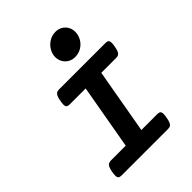

<svg xmlns="http://www.w3.org/2000/svg" viewBox="-230 -939 1059 1059"><g transform="rotate(-45 300.0 -409.0)"><path d="M568.8 -554.7Q568.8 -544.9 565.9 -529.3Q562.5 -508.8 557.4 -498Q552.2 -487.3 545.2 -483.4Q538.1 -479.5 526.4 -479.5H411.1L344.2 -100.1H469.2Q481.9 -100.1 487.8 -95Q493.7 -89.8 493.7 -75.7Q493.7 -65.9 490.7 -49.8Q487.3 -29.3 482.4 -18.6Q477.5 -7.8 470.5 -3.9Q463.4 0 451.7 0H89.4Q76.2 0 70.3 -5.4Q64.5 -10.7 64.5 -24.9Q64.5 -37.1 66.9 -49.8Q72.3 -79.6 81.1 -89.8Q89.8 -100.1 106.9 -100.1H222.2L289.1 -479.5H164.1Q150.9 -479.5 145 -484.6Q139.2 -489.7 139.2 -503.9Q139.2 -514.2 142.1 -529.3Q145.5 -549.8 150.6 -560.5Q155.8 -571.3 162.8 -575.4Q169.9 -579.6 181.6 -579.6H543.9Q557.1 -579.6 563 -574.2Q568.8 -568.8 568.8 -554.7ZM469.7 -741.7Q469.7 -716.3 457 -693.4Q444.3 -670.4 421.6 -656.5Q398.9 -642.6 370.1 -642.6Q348.1 -642.6 330.3 -653.1Q312.5 -663.6 302.5 -681.4Q292.5 -699.2 292.5 -720.2Q292.5 -744.6 305.7 -767.3Q318.8 -790 341.8 -804.2Q364.7 -818.4 392.6 -818.4Q414.6 -818.4 432.1 -808.1Q449.7 -797.9 459.7 -780.3Q469.7 -762.7 469.7 -741.7Z"/></g></svg>

Font: Courier Prime
Style: Bold Italic
Weight: 700
Italic angle: -10°
Designer: Alan Dague-Greene
Foundry: Quote-Unquote Apps
Version: Version 3.018